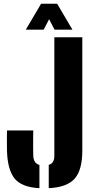

<svg xmlns="http://www.w3.org/2000/svg" viewBox="-20 -1000 492 1030"><path d="M191.5 9.5Q96 4.5 58.2 -42.5Q20.5 -89.5 17.5 -191Q17 -215 17 -245.5Q17 -276 17.5 -300H158.5Q158 -282 157.8 -256.8Q157.5 -231.5 157.8 -206.2Q158 -181 158.5 -163Q159.5 -144.5 167.2 -132.2Q175 -120 191.5 -115ZM241.5 9.5V-115.5Q257.5 -120.5 264.5 -132.5Q271.5 -144.5 271.5 -163V-800H421.5V-191Q421.5 -89 381 -42.2Q340.5 4.5 241.5 9.5ZM118.5 -841 200.5 -980H286.5L368.5 -841H272.5L243.5 -897L214.5 -841Z"/></svg>

Font: Big Shoulders Stencil Display Thin Black
Style: Regular
Weight: 900
Version: Version 2.001